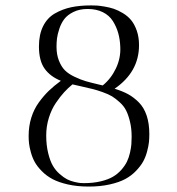

<svg xmlns="http://www.w3.org/2000/svg" viewBox="-20 -686 653 710"><path d="M532.2 -189.9Q532.2 -174.8 530.8 -160.4Q529.3 -146 523.9 -125.7Q518.6 -105.5 509.3 -88.6Q500 -71.8 482.9 -54Q465.8 -36.1 443.1 -23.9Q420.4 -11.7 385.5 -3.9Q350.6 3.9 308.1 3.9Q265.6 3.9 231.2 -3.9Q196.8 -11.7 174.3 -23.7Q151.9 -35.6 134.8 -53Q117.7 -70.3 108.6 -86.7Q99.6 -103 94.2 -122.6Q88.9 -142.1 87.4 -155.5Q85.9 -168.9 85.9 -183.1Q85.9 -219.2 95.7 -250.7Q105.5 -282.2 123.5 -307.1Q141.6 -332 160.6 -350.3Q179.7 -368.7 205.1 -387.2Q166 -402.8 145 -432.1Q124 -461.4 124 -514.2Q124 -558.1 139.4 -589.1Q154.8 -620.1 182.9 -636.2Q210.9 -652.3 243.2 -659.2Q275.4 -666 316.9 -666Q327.6 -666 337.2 -665.5Q346.7 -665 365.7 -661.9Q384.8 -658.7 400.4 -653.6Q416 -648.4 434.3 -637.5Q452.6 -626.5 465.1 -611.3Q477.5 -596.2 485.8 -572.5Q494.1 -548.8 494.1 -519Q494.1 -419.9 403.8 -357.9Q432.6 -349.1 453.4 -337.9Q474.1 -326.7 493.2 -307.6Q512.2 -288.6 522.2 -259Q532.2 -229.5 532.2 -189.9ZM150.9 -185.1Q150.9 -149.4 158 -120.4Q165 -91.3 175.3 -73.5Q185.5 -55.7 200.7 -42.5Q215.8 -29.3 228.3 -22.9Q240.7 -16.6 255.6 -13.2Q270.5 -9.8 277.3 -9.3Q284.2 -8.8 291 -8.8Q324.7 -8.8 352.3 -15.4Q379.9 -22 397.7 -32.5Q415.5 -43 429 -58.3Q442.4 -73.7 449.5 -88.4Q456.5 -103 460.7 -121.3Q464.8 -139.6 465.8 -152.6Q466.8 -165.5 466.8 -180.2Q466.8 -210.4 460.9 -235.1Q455.1 -259.8 446.8 -276.6Q438.5 -293.5 422.9 -307.6Q407.2 -321.8 394.5 -329.6Q381.8 -337.4 359.9 -345.2Q337.9 -353 324.2 -356.4Q310.5 -359.9 285.2 -365.5Q259.8 -371.1 248 -374Q231.9 -360.8 217.5 -345.2Q203.1 -329.6 186.8 -305.7Q170.4 -281.7 160.6 -250.2Q150.9 -218.8 150.9 -185.1ZM424.8 -512.2Q423.8 -540 417.2 -563.5Q410.6 -586.9 397.5 -607.9Q384.3 -628.9 360.4 -640.9Q336.4 -652.8 304.2 -652.8Q273.9 -652.8 251.7 -641.8Q229.5 -630.9 217.8 -615.5Q206.1 -600.1 199.2 -579.1Q192.4 -558.1 190.7 -543.5Q189 -528.8 189 -513.2Q189 -483.9 198 -461.4Q207 -439 220.2 -425.8Q233.4 -412.6 256.1 -401.9Q278.8 -391.1 297.4 -385.7Q315.9 -380.4 345.2 -373.5Q355 -371.6 359.9 -370.1Q390.6 -395 408.7 -433.1Q426.8 -471.2 424.8 -512.2Z"/></svg>

Font: Antic Didone
Style: Regular
Weight: 400
Designer: Santiago Orozco
Foundry: Santiago Orozco
Version: Version 2.000